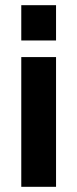

<svg xmlns="http://www.w3.org/2000/svg" viewBox="-20 -720 298 740"><path d="M62 0V-500H196V0ZM62 -564V-700H196V-564Z"/></svg>

Font: Titillium-CLs Web
Style: CLs-Bold
Weight: 700
Version: Version 1.002;PS 57.000;hotconv 1.0.70;makeotf.lib2.5.55311